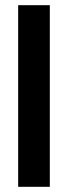

<svg xmlns="http://www.w3.org/2000/svg" viewBox="-20 -720 262 740"><path d="M50 -700H172V0H50Z"/></svg>

Font: Tschichold
Style: Bold
Weight: 700
Designer: Peter Wiegel
Foundry: Peter Wiegel
Version: Version 1.000; ttfautohint (v1.3)